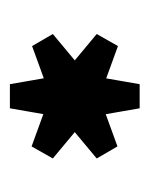

<svg xmlns="http://www.w3.org/2000/svg" viewBox="24 -766 309 398"><g transform="rotate(90 179.0 -566.5)"><path d="M204 -701 224 -586H134L154 -701ZM134 -547H224L204 -432H154ZM308 -612 218 -537 173 -615 283 -655ZM140 -596 185 -518 75 -478 50 -521ZM75 -656 185 -616 140 -537 50 -612ZM173 -517 218 -596 308 -521 283 -477ZM210 -597V-535H148V-597Z"/></g></svg>

Font: Space Cowgirl
Style: Regular
Weight: 400
Designer: Valery Marier
Foundry: Valery Marier
Version: Version 1.000